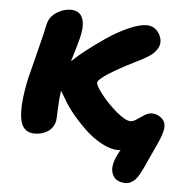

<svg xmlns="http://www.w3.org/2000/svg" viewBox="-51 -579 781 798"><g transform="rotate(5 339.5 -180.0)"><path d="M106.9 -2.9Q56.2 -2.9 46.6 -60.1Q37.1 -117.2 60.1 -226.1Q64.5 -245.6 87.4 -334.7Q110.4 -423.8 117.2 -458Q124 -491.2 153.3 -510Q182.6 -528.8 211.9 -528.8Q247.1 -528.8 260 -502.4Q272.9 -476.1 264.2 -432.1Q257.8 -398.9 231.9 -315.9Q237.3 -321.3 240.2 -323.2Q257.8 -340.3 291.3 -366.5Q324.7 -392.6 367.7 -421.9Q410.6 -451.2 456.3 -471.7Q502 -492.2 532.2 -492.2Q563 -492.2 581.1 -467.8Q599.1 -443.4 594.2 -416Q591.8 -405.3 584.7 -395.3Q577.6 -385.3 569.8 -377.9Q562 -370.6 547.4 -361.8Q532.7 -353 523.2 -347.9Q513.7 -342.8 495.1 -334Q435.1 -304.2 392.6 -277.3Q350.1 -250.5 348.1 -237.8Q345.7 -226.6 373.8 -190.2Q401.9 -153.8 440.2 -121.3Q478.5 -88.9 500 -88.9Q510.7 -88.9 525.1 -98.9Q539.6 -108.9 555.4 -118.9Q571.3 -128.9 585.9 -128.9Q610.4 -128.9 628.7 -111.6Q647 -94.2 641.1 -64Q637.7 -46.9 630.1 -28.3Q622.6 -9.8 608.9 19.3Q595.2 48.3 587.9 64.9Q578.1 86.9 572.5 99.1Q566.9 111.3 558.1 127Q549.3 142.6 541.7 150.1Q534.2 157.7 523.9 163.3Q513.7 168.9 502 168.9Q467.3 168.9 452.4 147.9Q437.5 127 442.9 96.2Q448.2 69.8 469.2 34.2Q465.3 35.2 459 35.2Q427.2 35.2 389.6 14.9Q352.1 -5.4 319.8 -36.1Q287.6 -66.9 261.7 -98.6Q235.8 -130.4 221.2 -157.2Q217.3 -164.6 210 -176Q202.6 -187.5 201.2 -189.9Q195.8 -152.3 194.8 -112.5Q193.8 -72.8 191.9 -63Q185.5 -33.7 162.1 -18.3Q138.7 -2.9 106.9 -2.9Z"/></g></svg>

Font: Shantell Sans Irregular
Style: Bold Italic
Weight: 700
Italic angle: -11.31°
Designer: Stephen Nixon, Anya Danilova, Shantell Martin
Foundry: Arrow Type
Version: Version 1.006;[9816181b4]